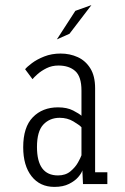

<svg xmlns="http://www.w3.org/2000/svg" viewBox="-20 -722 490 753"><path d="M193.5 11Q136.5 11 103.8 -30.8Q71 -72.5 71 -144.5Q71 -223.5 108.8 -262.2Q146.5 -301 207.5 -301Q243 -301 267 -288.5Q291 -276 299.5 -268V-367Q299.5 -421.5 275.2 -443.2Q251 -465 209 -465Q183.5 -465 162.5 -454.5Q141.5 -444 127.2 -431.2Q113 -418.5 107.5 -411.5L78.5 -450.5Q85.5 -459.5 105 -474.2Q124.5 -489 153.5 -500.5Q182.5 -512 218 -512Q254 -512 284.8 -498Q315.5 -484 334.2 -454Q353 -424 353 -376V-46.5H401V0H305.5L303 -54Q300 -43 287 -27.8Q274 -12.5 250.8 -0.8Q227.5 11 193.5 11ZM207.5 -34Q237 -34 256.2 -50Q275.5 -66 286 -85Q296.5 -104 299.5 -113V-223Q291 -232 267.5 -246Q244 -260 214 -260Q175 -260 150 -233.5Q125 -207 125 -145.5Q125 -34 207.5 -34ZM203 -567.5 275.5 -679.5 338.5 -702 252.5 -589.5Z"/></svg>

Font: Trispace Condensed ExtraLight
Style: Regular
Weight: 200
Width: 3
Designer: Tyler Finck
Foundry: Etcetera Type Company
Version: Version 1.210; ttfautohint (v1.8.3)